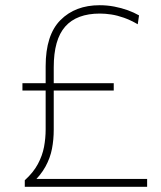

<svg xmlns="http://www.w3.org/2000/svg" viewBox="-20 -716 619 736"><path d="M75 0V-25Q108 -55 125.2 -87.2Q142.5 -119.5 148.8 -153Q155 -186.5 155 -220Q155 -281 155 -341.2Q155 -401.5 155 -462Q155 -582 211.8 -639Q268.5 -696 362 -696Q390.5 -696 418 -690.8Q445.5 -685.5 469.8 -676.8Q494 -668 513 -657L508 -623Q480.5 -639 455 -648Q429.5 -657 406.5 -660.5Q383.5 -664 363 -664Q274 -664 230 -614.2Q186 -564.5 186 -458V-219Q186 -180.5 179.2 -145.5Q172.5 -110.5 154.2 -77.2Q136 -44 101 -11L96 -30H244Q310.5 -30 361.5 -30Q412.5 -30 456 -30Q499.5 -30 544 -30V0ZM66 -369V-397Q109.5 -397 150.2 -397Q191 -397 226 -397H256Q291.5 -397 332 -397Q372.5 -397 416 -397V-369Q372.5 -369 332 -369Q291.5 -369 256 -369H226Q191 -369 150.2 -369Q109.5 -369 66 -369Z"/></svg>

Font: Commissioner Thin Thin
Style: Regular
Weight: 250
Version: Version 1.000